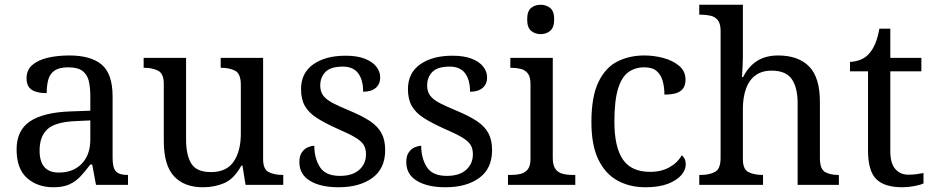

<svg xmlns="http://www.w3.org/2000/svg" viewBox="-20 -780 3939 810"><path d="M205 10Q138 10 94 -29Q50 -68 50 -150Q50 -230 106.5 -268Q163 -306 278 -310L361 -313V-373Q361 -409 355 -436.5Q349 -464 329 -480Q309 -496 268 -496Q230 -496 210 -482Q190 -468 183.5 -443.5Q177 -419 177 -387Q135 -387 113.5 -401.5Q92 -416 92 -450Q92 -485 116.5 -506Q141 -527 182 -536.5Q223 -546 272 -546Q364 -546 409.5 -507Q455 -468 455 -373V-114Q455 -72 469 -57Q483 -42 517 -42H520V0H385L369 -86H361Q340 -58 320 -36.5Q300 -15 273.5 -2.5Q247 10 205 10ZM228 -52Q289 -52 325 -89.5Q361 -127 361 -191V-272L297 -269Q212 -265 179.5 -234.5Q147 -204 147 -145Q147 -52 228 -52Z M836 10Q757 10 714 -36.5Q671 -83 671 -186V-426Q671 -470 646.5 -482Q622 -494 589 -494H586V-536H765V-191Q765 -126 787 -90Q809 -54 870 -54Q936 -54 966 -98.5Q996 -143 996 -216V-422Q996 -469 972 -481.5Q948 -494 914 -494H911V-536H1090V-109Q1090 -65 1114.5 -53.5Q1139 -42 1172 -42H1175V0H1016L1003 -81H998Q967 -25 926 -7.5Q885 10 836 10Z M1408 10Q1333 10 1288 -17Q1243 -44 1243 -96Q1243 -123 1254 -138Q1265 -153 1279.5 -159Q1294 -165 1306 -165Q1306 -113 1329.5 -75.5Q1353 -38 1414 -38Q1467 -38 1495.5 -63.5Q1524 -89 1524 -129Q1524 -154 1513.5 -170Q1503 -186 1476.5 -201.5Q1450 -217 1401 -238Q1350 -261 1316.5 -282.5Q1283 -304 1266.5 -332.5Q1250 -361 1250 -404Q1250 -472 1301.5 -508.5Q1353 -545 1438 -545Q1486 -545 1518.5 -532.5Q1551 -520 1567.5 -499Q1584 -478 1584 -453Q1584 -426 1565.5 -409.5Q1547 -393 1512 -393Q1512 -443 1491 -471Q1470 -499 1426 -499Q1375 -499 1353 -476.5Q1331 -454 1331 -419Q1331 -394 1343.5 -377Q1356 -360 1383.5 -345.5Q1411 -331 1455 -313Q1508 -291 1541 -269Q1574 -247 1589.5 -218Q1605 -189 1605 -147Q1605 -69 1551 -29.5Q1497 10 1408 10Z M1859 10Q1784 10 1739 -17Q1694 -44 1694 -96Q1694 -123 1705 -138Q1716 -153 1730.5 -159Q1745 -165 1757 -165Q1757 -113 1780.5 -75.5Q1804 -38 1865 -38Q1918 -38 1946.5 -63.5Q1975 -89 1975 -129Q1975 -154 1964.5 -170Q1954 -186 1927.5 -201.5Q1901 -217 1852 -238Q1801 -261 1767.5 -282.5Q1734 -304 1717.5 -332.5Q1701 -361 1701 -404Q1701 -472 1752.5 -508.5Q1804 -545 1889 -545Q1937 -545 1969.5 -532.5Q2002 -520 2018.5 -499Q2035 -478 2035 -453Q2035 -426 2016.5 -409.5Q1998 -393 1963 -393Q1963 -443 1942 -471Q1921 -499 1877 -499Q1826 -499 1804 -476.5Q1782 -454 1782 -419Q1782 -394 1794.5 -377Q1807 -360 1834.5 -345.5Q1862 -331 1906 -313Q1959 -291 1992 -269Q2025 -247 2040.5 -218Q2056 -189 2056 -147Q2056 -69 2002 -29.5Q1948 10 1859 10Z M2123 0V-42H2136Q2158 -42 2176.5 -46.5Q2195 -51 2206.5 -65.5Q2218 -80 2218 -109V-426Q2218 -456 2206.5 -470.5Q2195 -485 2176.5 -489.5Q2158 -494 2136 -494H2133V-536H2312V-114Q2312 -83 2323 -67.5Q2334 -52 2353 -47Q2372 -42 2394 -42H2407V0ZM2261 -636Q2237 -636 2220.5 -650Q2204 -664 2204 -698Q2204 -733 2220.5 -746.5Q2237 -760 2261 -760Q2284 -760 2301 -746.5Q2318 -733 2318 -698Q2318 -664 2301 -650Q2284 -636 2261 -636Z M2703 10Q2637 10 2585.5 -18Q2534 -46 2504.5 -106.5Q2475 -167 2475 -265Q2475 -372 2504.5 -433.5Q2534 -495 2584.5 -520.5Q2635 -546 2698 -546Q2740 -546 2780 -535Q2820 -524 2846 -501.5Q2872 -479 2872 -444Q2872 -421 2862 -407Q2852 -393 2832.5 -387Q2813 -381 2783 -381Q2783 -413 2775.5 -439Q2768 -465 2750 -480.5Q2732 -496 2698 -496Q2660 -496 2631.5 -476Q2603 -456 2587.5 -406Q2572 -356 2572 -266Q2572 -160 2607.5 -107.5Q2643 -55 2723 -55Q2770 -55 2804.5 -74.5Q2839 -94 2856 -125Q2864 -119 2868.5 -109.5Q2873 -100 2873 -86Q2873 -63 2854 -41Q2835 -19 2797.5 -4.5Q2760 10 2703 10Z M2930 0V-42H2938Q2972 -42 2996 -54.5Q3020 -67 3020 -114V-650Q3020 -680 3008.5 -694.5Q2997 -709 2978.5 -713.5Q2960 -718 2938 -718H2930V-760H3114V-540Q3114 -522 3113 -502.5Q3112 -483 3111 -469Q3110 -455 3110 -455H3115Q3130 -485 3151.5 -505.5Q3173 -526 3200.5 -536Q3228 -546 3262 -546Q3348 -546 3393.5 -499.5Q3439 -453 3439 -350V-114Q3439 -67 3460.5 -54.5Q3482 -42 3516 -42H3519V0H3345V-345Q3345 -410 3320.5 -446Q3296 -482 3235 -482Q3194 -482 3167 -462Q3140 -442 3127 -405.5Q3114 -369 3114 -320V-109Q3114 -65 3138.5 -53.5Q3163 -42 3196 -42H3199V0Z M3787 10Q3711 10 3676.5 -24.5Q3642 -59 3642 -145V-479H3566V-519Q3584 -519 3606 -526.5Q3628 -534 3644 -551Q3661 -569 3672 -595Q3683 -621 3690 -659H3736V-536H3867V-479H3736V-142Q3736 -91 3757 -67Q3778 -43 3812 -43Q3830 -43 3845 -45Q3860 -47 3876 -50V-6Q3863 0 3837 5Q3811 10 3787 10Z"/></svg>

Font: Noto Serif Test
Style: Regular
Weight: 400
Version: Version 1.000